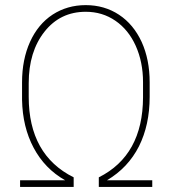

<svg xmlns="http://www.w3.org/2000/svg" viewBox="-20 -741 685 761"><path d="M371.6 0C371.6 0 583.5 0 583.5 0C583.5 0 583.5 -26.4 583.5 -26.4C583.5 -26.4 403.8 -26.4 403.8 -26.4C403.8 -26.4 403.8 -26.4 403.8 -26.4C460 -59.6 502 -104.5 530.8 -161.1C559.1 -217.8 573.2 -283.2 573.2 -357.4C573.2 -357.4 573.2 -415 573.2 -415C573.2 -415 573.2 -415 573.2 -415C573.2 -475.1 562.5 -528.3 541.5 -574.7C520 -621.1 490.2 -657.2 451.7 -682.6C413.1 -708 369.1 -720.7 319.8 -720.7C270.5 -720.7 227.1 -708 188.5 -683.1C149.9 -657.7 120.1 -621.6 99.1 -575.2C78.1 -528.8 67.4 -475.1 67.4 -414.6C67.4 -414.6 67.4 -345.2 67.4 -345.2C67.4 -345.2 67.4 -345.2 67.4 -345.2C68.8 -273.4 84 -210.4 113.3 -155.3C142.6 -100.1 184.1 -57.1 238.3 -26.4C238.3 -26.4 59.6 -26.4 59.6 -26.4C59.6 -26.4 59.6 0 59.6 0C59.6 0 272 0 272 0C272 0 272 -38.1 272 -38.1C272 -38.1 272 -38.1 272 -38.1C153.3 -97.2 93.8 -203.6 93.8 -357.4C93.8 -357.4 93.8 -411.1 93.8 -411.1C93.8 -411.1 93.8 -411.1 93.8 -411.1C93.8 -494.6 114.7 -562.5 156.2 -615.2C197.8 -668 252.4 -694.3 319.8 -694.3C319.8 -694.3 319.8 -694.3 319.8 -694.3C363.8 -694.3 402.8 -682.6 437.5 -658.7C472.2 -634.8 499 -601.6 518.1 -559.1C537.1 -516.6 546.9 -468.8 546.9 -415.5C546.9 -415.5 546.9 -355 546.9 -355C546.9 -355 546.9 -355 546.9 -355C546.4 -202.1 487.8 -96.2 371.6 -38.1C371.6 -38.1 371.6 0 371.6 0Z"/></svg>

Font: WOX
Style: Regular
Weight: 500
Designer: Google
Foundry: ""
Version: ""